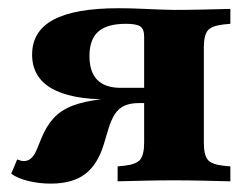

<svg xmlns="http://www.w3.org/2000/svg" viewBox="-20 -441 601 467"><path d="M403.2 -2.4Q366.9 -2.4 334.7 -1.6Q302.4 -0.8 266.1 0V-36.3L282.3 -37.9Q311.3 -41.1 321 -52.8Q330.6 -64.5 330.6 -94.4V-351.6Q330.6 -370.2 321.4 -376.6Q312.1 -383.1 286.3 -383.1Q240.3 -383.1 219 -364.1Q197.6 -345.2 197.6 -304.8Q197.6 -266.1 216.5 -246.8Q235.5 -227.4 273.4 -227.4H369.4V-199.2H243.5Q150.8 -199.2 104.4 -226.6Q58.1 -254 58.1 -308.1Q58.1 -365.3 110.1 -393.1Q162.1 -421 268.5 -421Q298.4 -421 331 -419.4Q363.7 -417.7 402.4 -416.9H403.2Q439.5 -416.9 471.4 -417.7Q503.2 -418.5 540.3 -419.4V-383.1L523.4 -381.5Q494.4 -378.2 485.1 -366.5Q475.8 -354.8 475.8 -325V-94.4Q475.8 -64.5 485.1 -52.8Q494.4 -41.1 523.4 -37.9L540.3 -36.3V0Q503.2 -0.8 471.4 -1.6Q439.5 -2.4 403.2 -2.4ZM103.2 5.6Q75 5.6 48.8 -0.8Q22.6 -7.3 7.3 -18.5L21.8 -53.2Q31.5 -49.2 37.9 -49.2Q47.6 -49.2 55.2 -55.6Q62.9 -62.1 68.5 -75L79.8 -102.4Q91.9 -133.1 109.7 -152.8Q127.4 -172.6 156.5 -183.9Q185.5 -195.2 230.6 -200Q275.8 -204.8 343.5 -204.8H375.8V-190.3H318.5Q296.8 -190.3 282.7 -183.9Q268.5 -177.4 259.3 -163.3Q250 -149.2 242.7 -124.2L232.3 -89.5Q217.7 -41.1 187.1 -17.7Q156.5 5.6 103.2 5.6Z"/></svg>

Font: Playfair 9pt Black
Style: Regular
Weight: 900
Designer: Claus Eggers Sørensen
Foundry: Claus Eggers Sørensen
Version: Version 2.203